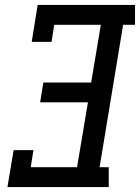

<svg xmlns="http://www.w3.org/2000/svg" viewBox="-20 -755 565 775"><path d="M10 0 35 -149H115L104 -80H291L335 -342H142L155 -422H348L387 -655H199L188 -586H108L132 -735H525V-655H477L382 -80H419V0Z"/></svg>

Font: Iosevka Slab Medium Oblique
Style: Regular
Weight: 500
Italic angle: -9°
Monospace: yes
Designer: Belleve Invis
Foundry: Belleve Invis
Version: Version 11.1.1; ttfautohint (v1.8.3)